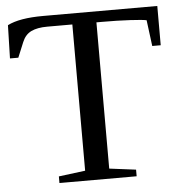

<svg xmlns="http://www.w3.org/2000/svg" viewBox="-49 -702 709 749"><g transform="rotate(-5 305.5 -327.5)"><path d="M594.2 -501H561L547.9 -603Q533.2 -606.4 483.9 -609.1Q434.6 -611.8 376 -611.8H352.1V-39.1L456.1 -25.9V0H153.8V-25.9L257.8 -39.1V-611.8H159.2Q120.6 -611.8 96.7 -600.3Q72.8 -588.9 61 -560.1L36.6 -501H3.9L7.3 -630.9Q53.7 -654.8 147.5 -654.8H594.2Z"/></g></svg>

Font: Times New Roman
Style: Regular
Weight: 400
Designer: Steve Matteson
Foundry: Ascender Corporation
Version: Version 2.00.3